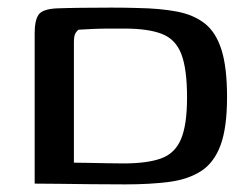

<svg xmlns="http://www.w3.org/2000/svg" viewBox="-20 -482 657 504"><path d="M576 -227Q576 -147 559 -101Q542 -55 508 -33Q474 -11 424 -4.5Q374 2 309 2Q264 2 218.5 1.5Q173 1 134 0.5Q95 0 71 0V-396Q71 -428 81 -443Q91 -458 128 -460Q153 -461 192 -461.5Q231 -462 271.5 -462Q312 -462 341 -461Q401 -460 445 -451.5Q489 -443 518 -420Q547 -397 561.5 -351Q576 -305 576 -227ZM174 -55Q184 -55 209.5 -54.5Q235 -54 262 -53.5Q289 -53 304 -53Q366 -53 402.5 -66Q439 -79 455 -116.5Q471 -154 471 -226Q471 -301 456 -340Q441 -379 405 -393Q369 -407 306 -407Q292 -407 269 -407Q246 -407 223 -406Q200 -405 186 -404Q180 -399 177 -392.5Q174 -386 174 -369Z"/></svg>

Font: Genos Medium
Style: Regular
Weight: 500
Designer: Robert E. Leuschke
Foundry: Robert E. Leuschke
Version: Version 1.010; ttfautohint (v1.8.3)